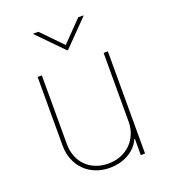

<svg xmlns="http://www.w3.org/2000/svg" viewBox="-139 -857 846 963"><g transform="rotate(-20 284.0 -375.0)"><path d="M96.6 -179V-545.5H119.3V-179Q119.3 -142.8 131.2 -112.6Q143.1 -82.4 164.6 -60.9Q186.1 -39.4 216.3 -27.5Q246.4 -15.6 282.7 -15.6Q318.9 -15.6 349.3 -27.7Q379.6 -39.8 401.8 -61.6Q424 -83.5 436.4 -113.5Q448.9 -143.5 448.9 -179V-545.5H471.6V0H448.9V-86.6H446Q435.4 -62.9 418 -45.3Q400.6 -27.7 378.9 -16Q357.2 -4.3 332.6 1.4Q307.9 7.1 282.7 7.1Q241.8 7.1 207.6 -6.6Q173.3 -20.2 148.6 -44.9Q123.9 -69.6 110.3 -103.9Q96.6 -138.1 96.6 -179ZM150.6 -754.3V-757.1H177.6L284.1 -647.7L390.6 -757.1H417.6V-754.3L286.9 -620.7H281.2Z"/></g></svg>

Font: Inter P Thin
Style: Regular
Weight: 100
Designer: Rasmus Andersson
Foundry: rsms
Version: Version 3.018;git-588b23468